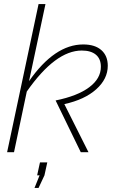

<svg xmlns="http://www.w3.org/2000/svg" viewBox="-20 -750 565 946"><path d="M511 -426Q511 -361 454 -310Q397 -259 297 -237L416 0H378L254 -255Q362 -277 419.5 -320Q477 -363 477 -421Q477 -460 452.5 -480.5Q428 -501 383 -501Q253 -501 112 -299L49 0H15L170 -730H204L123 -350Q249 -531 390 -531Q448 -531 479.5 -503Q511 -475 511 -426ZM163 114 177 50H213L199 114L170 176H150L175 114Z"/></svg>

Font: Raleway-v4020 ExtraLight
Style: Italic
Weight: 275
Italic angle: -12°
Designer: Matt McInerney, Pablo Impallari, Rodrigo Fuenzalida
Foundry: Matt McInerney, Pablo Impallari, Rodrigo Fuenzalida
Version: Version 4.020;PS 004.020;hotconv 1.0.88;makeotf.lib2.5.64775